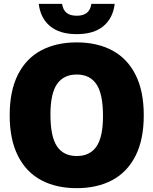

<svg xmlns="http://www.w3.org/2000/svg" viewBox="-20 -971 800 1001"><path d="M30.5 -370Q30.5 -497 73.5 -582Q116.5 -667 195 -708.5Q273.5 -750 380 -750Q486.5 -750 565 -708.2Q643.5 -666.5 686.5 -581.5Q729.5 -496.5 729.5 -370Q729.5 -243.5 686.5 -158.5Q643.5 -73.5 565 -31.8Q486.5 10 380 10Q273.5 10 195.2 -31.5Q117 -73 73.8 -158Q30.5 -243 30.5 -370ZM517 -366Q517 -481 482.8 -531.8Q448.5 -582.5 380 -582.5Q312 -582.5 277.5 -533Q243 -483.5 243 -374Q243 -258.5 277.2 -208Q311.5 -157.5 380 -157.5Q448.5 -157.5 482.8 -207Q517 -256.5 517 -366ZM182 -951H303.5Q308.5 -919 327.2 -904Q346 -889 380 -889Q414 -889 432.8 -904Q451.5 -919 456.5 -951H578Q569 -876 518.8 -834.5Q468.5 -793 380 -793Q291.5 -793 241.2 -834.5Q191 -876 182 -951Z"/></svg>

Font: Encode Sans Semi Condensed Black
Style: Regular
Weight: 900
Width: 4
Designer: Multiple Designers
Foundry: Impallari Type
Version: Version 2.000